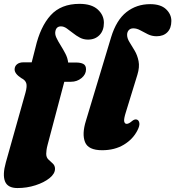

<svg xmlns="http://www.w3.org/2000/svg" viewBox="-38 -748 888 972"><path d="M36 -396.5Q36 -412.5 48 -422.5Q60 -432.5 81 -432.5H122.5L141.5 -507Q166 -613 218.5 -670.8Q271 -728.5 364.5 -728.5Q425.5 -728.5 456.8 -700Q488 -671.5 488 -632.5Q488 -593.5 465.8 -570.5Q443.5 -547.5 407.5 -547.5Q385 -547.5 366.2 -557.5Q347.5 -567.5 331 -580.8Q314.5 -594 299.8 -604.2Q285 -614.5 270.5 -614.5Q247.5 -614.5 242.5 -590.5Q239 -575 247.5 -557Q256 -539 268.8 -518.8Q281.5 -498.5 293 -476.5Q304.5 -454.5 307 -431.5H346.5Q370.5 -431.5 384 -424.2Q397.5 -417 397.5 -397Q397.5 -371.5 374.8 -352.8Q352 -334 321 -334H287.5L203 -15Q199 0 197.5 11.5Q196 23 196 30.5Q196 49 207.2 59.5Q218.5 70 229.5 80.2Q240.5 90.5 240.5 106.5Q240.5 131.5 212.8 153.8Q185 176 141.5 190Q98 204 50.5 204Q1 204 -12.5 170.5Q-26 137 -8.5 74.5L91 -279Q100 -311.5 94.8 -327.2Q89.5 -343 70 -352.5Q36 -374.5 36 -396.5ZM722 -727Q775.5 -727 802.5 -701.5Q829.5 -676 829.5 -642Q829.5 -605.5 809.5 -585Q789.5 -564.5 755 -564.5Q731 -564.5 710.8 -574.5Q690.5 -584.5 672.5 -594.5Q654.5 -604.5 637 -604.5Q622 -604.5 613.8 -595.2Q605.5 -586 605.5 -571.5Q605.5 -554 617.5 -534.8Q629.5 -515.5 643.5 -492Q657.5 -468.5 663.5 -438.5Q669.5 -408.5 657.5 -369.5L599.5 -181Q588 -145 590.8 -133Q593.5 -121 603.5 -121Q614.5 -121 631.5 -136Q645.5 -147 656.5 -142Q665.5 -138 667.5 -124.5Q669.5 -111 658 -88.5Q635.5 -43.5 589 -15.5Q542.5 12.5 479 12.5Q409 12.5 392.5 -28.5Q376 -69.5 397 -136.5L524.5 -559.5Q551 -646.5 602.2 -686.8Q653.5 -727 722 -727Z"/></svg>

Font: Fraunces 72pt S050 Black
Style: Italic
Weight: 900
Italic angle: -16°
Version: Version 1.000; ttfautohint (v1.8.3)